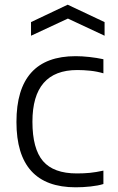

<svg xmlns="http://www.w3.org/2000/svg" viewBox="-20 -788 504 817"><path d="M112 -694 268 -768 425 -694V-636L269 -709L112 -636ZM302 9Q50 9 50 -269Q50 -549 302 -549Q329 -549 360.5 -545.5Q392 -542 420 -536V-476Q393 -484 364.5 -487Q336 -490 309 -490Q118 -490 118 -270Q118 -155 163 -102.5Q208 -50 307 -50Q337 -50 362.5 -52.5Q388 -55 420 -62V-5Q398 2 365.5 5.5Q333 9 302 9Z"/></svg>

Font: Encode Sans Normal
Style: Light
Weight: 300
Designer: Pablo Impallari, Andres Torresi
Foundry: Pablo Impallari, Andres Torresi
Version: Version 1.000; ttfautohint (v1.00) -l 8 -r 50 -G 200 -x 14 -